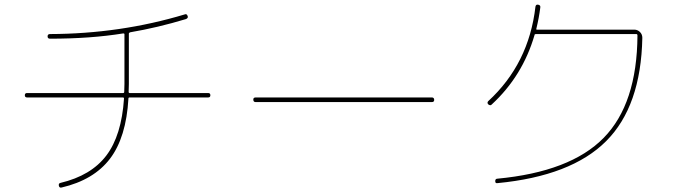

<svg xmlns="http://www.w3.org/2000/svg" viewBox="-20 -801 3040 849"><path d="M99.6 -370.1Q89.8 -370.1 89.8 -379.9Q89.8 -389.6 99.6 -389.6H524.4Q529.3 -389.6 529.3 -395Q529.3 -400.4 529.8 -412.1Q530.3 -423.8 530.3 -429.7V-649.4Q530.3 -653.3 525.4 -653.3Q380.9 -629.9 201.2 -629.9Q190.4 -629.9 190.4 -640.1Q190.4 -650.4 201.2 -650.4Q511.7 -651.4 796.9 -737.3Q805.7 -741.2 809.6 -730.5Q813.5 -721.7 802.7 -716.8Q676.8 -678.7 555.7 -658.2Q549.8 -656.2 549.8 -652.3V-429.7Q549.8 -423.8 549.3 -412.1Q548.8 -400.4 548.8 -395Q548.8 -389.6 553.7 -389.6H900.4Q910.2 -389.6 910.2 -379.9Q910.2 -370.1 900.4 -370.1H552.7Q547.9 -370.1 547.9 -365.2Q538.1 -193.4 466.3 -99.1Q394.5 -4.9 252 28.3Q242.2 30.3 240.2 20Q238.3 9.8 247.1 7.8Q382.8 -24.4 450.2 -113.3Q517.6 -202.1 528.3 -365.2Q528.3 -370.1 523.4 -370.1Z M1110.4 -349.6Q1100.6 -349.6 1100.1 -359.9Q1099.6 -370.1 1110.4 -370.1H1889.6Q1899.4 -370.1 1899.9 -359.9Q1900.4 -349.6 1889.6 -349.6Z M2154.3 -338.9Q2148.4 -332 2138.7 -339.8Q2132.8 -346.7 2138.7 -353.5Q2318.4 -518.6 2347.7 -771.5Q2349.6 -782.2 2359.4 -780.3Q2371.1 -778.3 2369.1 -767.6Q2363.3 -721.7 2351.6 -673.8Q2349.6 -669.9 2355.5 -669.9H2785.2Q2798.8 -669.9 2809.6 -659.7Q2820.3 -649.4 2820.3 -633.8Q2814.5 -331.1 2660.2 -176.8Q2505.9 -22.5 2179.7 8.8Q2169.9 10.7 2169.9 0Q2169.9 -9.8 2177.7 -10.7Q2502 -41 2649.4 -191.4Q2796.9 -341.8 2798.8 -644.5Q2798.8 -649.4 2794.9 -650.4H2349.6Q2343.8 -650.4 2343.8 -646.5Q2291 -464.8 2154.3 -338.9Z"/></svg>

Font: Rounded-X Mgen+ 1mn thin
Style: Regular
Weight: 100
Designer: [Source Han Sans]
Ryoko NISHIZUKA  (kana & ideographs); Paul D. Hunt (Latin, Greek & Cyrillic); Wenlong ZHANG  (bopomofo
Version: Version 1.059.20150602